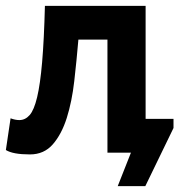

<svg xmlns="http://www.w3.org/2000/svg" viewBox="-37 -520 611 654"><path d="M329 -385H230Q224 -314 216 -244Q208 -174 190.5 -118.5Q173 -63 143 -28.5Q113 6 65 6Q7 6 -17 -9L-1 -117Q15 -111 29 -111Q49 -111 64 -128Q79 -145 89.5 -189Q100 -233 106.5 -308.5Q113 -384 116 -500H459V-115H554V-84L458 114H364L409 0H329Z"/></svg>

Font: PT Sans
Style: Bold
Weight: 700
Version: Version 2.003W OFL; ttfautohint (v1.6)